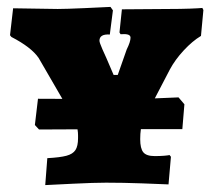

<svg xmlns="http://www.w3.org/2000/svg" viewBox="-20 -529 618 556"><path d="M117 -71Q154 -73 172.5 -78Q191 -83 198.5 -94.5Q206 -106 206 -129V-137Q206 -153 201 -167.5Q196 -182 183 -204L92 -361Q71 -392 13 -422L9 -427L18 -505L147 -503Q170 -503 225.5 -505.5Q281 -508 300 -509L307 -499L298 -429Q268 -431 268 -411Q268 -406 276.5 -386.5Q285 -367 288 -361L309 -312H321L347 -386Q358 -408 358 -420Q358 -426 351.5 -428.5Q345 -431 329 -430L326 -435L333 -502L469 -503Q503 -503 530 -504Q557 -505 566 -506L569 -500L562 -425Q537 -410 512 -383Q487 -356 472 -328L398 -186Q390 -168 388 -155Q386 -142 386 -126Q386 -99 395 -88Q404 -77 428 -77Q444 -77 455.5 -78Q467 -79 471 -80L475 -75L468 5Q447 4 391.5 2Q336 0 287 0Q253 0 192 3Q131 6 111 7ZM81 -167 90 -243 331 -242Q370 -242 425 -244Q480 -246 497 -247L514 -227L508 -155H302L93 -154Z"/></svg>

Font: Alegreya SC Black
Style: Regular
Weight: 900
Designer: Juan Pablo del Peral
Foundry: Huerta Tipografica
Version: Version 2.007; ttfautohint (v1.6)